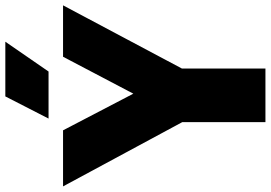

<svg xmlns="http://www.w3.org/2000/svg" viewBox="-200 -826 991 702"><g transform="rotate(-90 295.0 -475.5)"><path d="M626 -740 395 -305.5V0H199V-304L-36 -740H169L303 -483L438 -740ZM212 -793 293 -951H493L384 -793Z"/></g></svg>

Font: Encode Sans Condensed Black
Style: Regular
Weight: 900
Width: 3
Designer: Multiple Designers
Foundry: Impallari Type
Version: Version 2.000